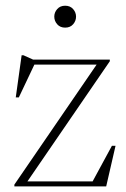

<svg xmlns="http://www.w3.org/2000/svg" viewBox="-20 -668 452 688"><path d="M31.5 0V-6.5L331 -443.5L347.5 -436.5H74L106.5 -443.5L47.5 -319H36.5L57.5 -470H64L98.5 -454.5H373.5V-448.5L73.5 -11L56.5 -18H326L310 -14.5L381 -145.5H394L360.5 0ZM213.5 -569Q195.5 -569 185 -581Q174.5 -593 174.5 -608.5Q174.5 -623.5 185 -635.5Q195.5 -647.5 213.5 -647.5Q231.5 -647.5 242 -635.5Q252.5 -623.5 252.5 -608.5Q252.5 -593 242 -581Q231.5 -569 213.5 -569Z"/></svg>

Font: Newsreader 36pt ExtraLight
Style: Regular
Weight: 250
Designer: Hugues Gentile
Foundry: Production Type
Version: Version 1.003